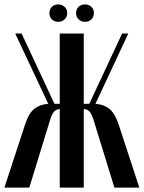

<svg xmlns="http://www.w3.org/2000/svg" viewBox="-25 -851 652 871"><path d="M494 0 400 -305Q390 -336 380 -346Q370 -356 356 -356H355V0H246V-356Q232 -356 221.5 -346Q211 -336 202 -306L108 0H-5L88 -284Q105 -338 131.5 -358Q158 -378 194 -380L44 -699H73L222 -380H246V-699H355V-380H380L529 -699H557L408 -380Q444 -378 470 -358Q496 -338 514 -284L607 0ZM199 -792Q199 -809 210.5 -820Q222 -831 239 -831Q256 -831 268 -820Q280 -809 280 -792Q280 -774 268 -763Q256 -752 239 -752Q222 -752 210.5 -763Q199 -774 199 -792ZM320 -792Q320 -809 331.5 -820Q343 -831 360 -831Q378 -831 389.5 -820Q401 -809 401 -792Q401 -774 389.5 -763Q378 -752 360 -752Q343 -752 331.5 -763.5Q320 -775 320 -792Z"/></svg>

Font: Moniqa Extra Bold Narrow Heading
Style: Regular
Weight: 800
Width: 4
Designer: Rajesh Rajput
Foundry: Rajesh Rajput
Version: Version 1.000;December 15, 2022;FontCreator 14.0.0.2794 32-b